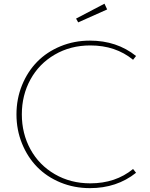

<svg xmlns="http://www.w3.org/2000/svg" viewBox="-20 -978 790 1013"><path d="M454.6 -763.7Q596.2 -763.7 697.8 -682.6L682.1 -662.6Q589.8 -738.3 456.5 -738.3Q352.1 -738.3 269 -689.9Q186 -641.6 140.6 -558.6Q95.2 -475.6 95.2 -374.5Q95.2 -273.4 140.6 -190.4Q186 -107.4 269 -59.1Q352.1 -10.7 456.5 -10.7Q589.8 -10.7 682.1 -86.4L697.8 -66.4Q596.2 14.6 454.6 14.6Q371.6 14.6 299.3 -15.1Q227.1 -44.9 176.3 -96.7Q125.5 -148.4 96.2 -220.5Q66.9 -292.5 66.9 -374.5Q66.9 -456.5 96.2 -528.6Q125.5 -600.6 176.3 -652.3Q227.1 -704.1 299.3 -733.9Q371.6 -763.7 454.6 -763.7ZM392.6 -859.9 381.3 -879.9 531.2 -958.5 545.4 -928.2Z"/></svg>

Font: Spartan MB Thin
Style: Regular
Weight: 100
Designer: Matt Bailey, Mirko Velimirovic
Foundry: Matt Bailey
Version: Version 1.005